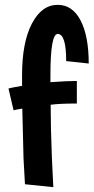

<svg xmlns="http://www.w3.org/2000/svg" viewBox="-20 -755 386 792"><path d="M36 -300 15 -390Q25 -393 71 -401V-445Q71 -580 111.5 -657.5Q152 -735 218 -735Q279 -735 312.5 -670.5Q346 -606 346 -493L253 -503Q253 -615 218 -615Q188 -615 188 -445V-416Q255 -421 297 -421V-328Q228 -328 189 -323Q189 -229 194 -106Q195 -86 197 -43Q199 0 200 17L83 5Q82 -12 80 -48Q78 -84 77 -102Q73 -247 72 -307Q46 -303 36 -300Z"/></svg>

Font: Boogaloo
Style: Regular
Weight: 400
Designer: John Vargas Beltran
Foundry: John Vargas Beltran
Version: Version 1.001